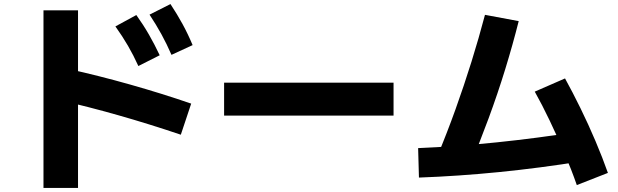

<svg xmlns="http://www.w3.org/2000/svg" viewBox="-20 -848 3040 945"><path d="M661 -523Q637 -576 610 -622.5Q583 -669 548 -718L651 -774Q686 -725 713.5 -677Q741 -629 766 -576ZM824 -578Q801 -631 775 -678.5Q749 -726 716 -776L819 -828Q852 -778 878.5 -729.5Q905 -681 928 -626ZM870 -185Q713 -238 561.5 -281Q410 -324 277 -354L319 -508Q464 -476 620 -432Q776 -388 921 -338ZM194 77V-797H364V77Z M1083 -279V-441H1917V-279Z M2132 -78Q2180 -193 2222 -310Q2264 -427 2300.5 -544Q2337 -661 2367 -775L2533 -744Q2504 -629 2467 -508.5Q2430 -388 2385 -266Q2340 -144 2289 -22ZM2038 -119Q2229 -127 2426.5 -147.5Q2624 -168 2828 -200L2849 -55Q2637 -21 2436 -1Q2235 19 2042 26ZM2819 63Q2793 -12 2758 -94Q2723 -176 2685.5 -254.5Q2648 -333 2612 -397L2761 -462Q2798 -395 2837 -315.5Q2876 -236 2911 -153.5Q2946 -71 2972 3Z"/></svg>

Font: M PLUS 2 Thin ExtraBold
Style: Regular
Weight: 800
Version: Version 1.001